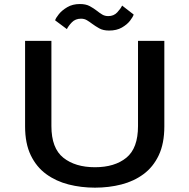

<svg xmlns="http://www.w3.org/2000/svg" viewBox="-20 -898 915 930"><path d="M440 11Q373 11 312.2 -4.5Q251.5 -20 204 -54.5Q156.5 -89 129 -146Q101.5 -203 101.5 -286V-700H229V-287.5Q229 -180 286.8 -134Q344.5 -88 440 -88Q535.5 -88 592 -134Q648.5 -180 648.5 -287.5V-700H776V-286Q776 -203 749 -146Q722 -89 675.2 -54.5Q628.5 -20 568 -4.5Q507.5 11 440 11ZM508.5 -750Q479.5 -750 460.5 -760.8Q441.5 -771.5 426 -783Q413.5 -792.5 401 -800Q388.5 -807.5 372.5 -807.5Q345 -807.5 328 -789.8Q311 -772 304 -757L247 -799.5Q250 -810.5 265 -829.2Q280 -848 305.8 -863.2Q331.5 -878.5 367 -878.5Q396 -878.5 414.8 -868.2Q433.5 -858 449 -846Q462 -835.5 474.8 -827.8Q487.5 -820 504.5 -820Q531 -820 547.8 -838Q564.5 -856 571.5 -871L627.5 -827.5Q624 -816 609.8 -797.5Q595.5 -779 570.2 -764.5Q545 -750 508.5 -750Z"/></svg>

Font: Trispace SemiExpanded Medium
Style: Regular
Weight: 500
Width: 6
Designer: Tyler Finck
Foundry: Etcetera Type Company
Version: Version 1.210; ttfautohint (v1.8.3)